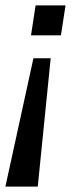

<svg xmlns="http://www.w3.org/2000/svg" viewBox="-39 -512 277 712"><path d="M-19 180 85 -296H149L101 180ZM76 -381 93 -492H204L187 -381Z"/></svg>

Font: Nunito Sans 10pt Condensed SemiBold
Style: Italic
Weight: 600
Width: 3
Italic angle: -9°
Designer: Vernon Adams
Foundry: Vernon Adams
Version: Version 3.101;gftools[0.9.27]